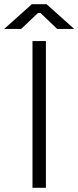

<svg xmlns="http://www.w3.org/2000/svg" viewBox="-69 -896 374 916"><path d="M86 0V-700H150V0ZM-49 -758 83 -876H153L285 -758H204L124 -834H112L32 -758Z"/></svg>

Font: Space Grotesk Light
Style: Regular
Weight: 300
Designer: Florian Karsten
Foundry: Florian Karsten
Version: Version 2.000